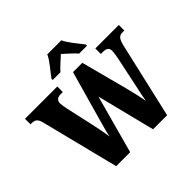

<svg xmlns="http://www.w3.org/2000/svg" viewBox="-221 -1165 1399 1399"><g transform="rotate(-45 478.5 -465.5)"><path d="M338 -784V-771H418C437 -795 486 -837 514 -863C540 -839 596 -790 610 -771H691V-784C663 -822 606 -886 587 -931H442C423 -886 365 -822 338 -784ZM69 -604 221 0H365L488 -450L601 0H746L879 -579C894 -645 911 -657 945 -657H962V-714H720V-657H741C779 -657 795 -645 795 -613C795 -599 790 -568 786 -548L744 -348C732 -292 717 -227 711 -183C703 -227 690 -283 674 -346L579 -707H483L373 -317C359 -265 347 -227 340 -186C335 -226 320 -296 311 -340L265 -547C260 -567 255 -600 255 -611C255 -642 272 -657 307 -657H328V-714H-5V-657H6C40 -657 58 -646 69 -604Z"/></g></svg>

Font: Noto Serif Sinhala Condensed Black
Style: Regular
Weight: 900
Width: 3
Designer: Jelle Bosma - Monotype Design Team
Foundry: Monotype Imaging Inc.
Version: Version 2.007